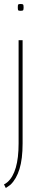

<svg xmlns="http://www.w3.org/2000/svg" viewBox="-42 -731 185 960"><path d="M61 -677Q51 -677 49 -679.5Q47 -682 47 -694Q47 -706 49 -708.5Q51 -711 61 -711Q71 -711 73.5 -708.5Q76 -706 76 -694Q76 -682 73.5 -679.5Q71 -677 61 -677ZM71 -530V-14Q71 64 55.5 114Q40 164 11 192Q5 196 -0.5 200.5Q-6 205 -13 209L-22 191Q-13 187 -4 179Q23 155 37 107Q51 59 51 -14V-530Z"/></svg>

Font: Georama Condensed Thin
Style: Regular
Weight: 100
Width: 3
Designer: Jean-Baptiste Levee
Foundry: Production Type
Version: Version 1.000